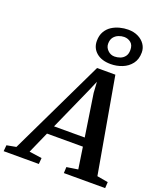

<svg xmlns="http://www.w3.org/2000/svg" viewBox="-255 -1183 1106 1302"><g transform="rotate(20 297.5 -532.0)"><path d="M-70.5 0 -66.5 -44 1 -56.5 332 -746.5H464L585 -58L664.5 -44L662 0H364L366 -44L447.5 -56.5L424 -212.5H165L96 -57L187 -44L183.5 0ZM193 -275H414.5L368 -580L363 -658.5L331.5 -585ZM408.5 -803Q343 -803 305.2 -835.2Q267.5 -867.5 267.5 -919Q267.5 -958.5 283.5 -986.2Q299.5 -1014 325.2 -1030.8Q351 -1047.5 381.8 -1055.5Q412.5 -1063.5 442.5 -1063.5Q483.5 -1063.5 514.5 -1048.2Q545.5 -1033 563.2 -1007Q581 -981 581 -949Q581 -899.5 556 -867Q531 -834.5 491.5 -818.8Q452 -803 408.5 -803ZM415.5 -860Q435.5 -860 455.8 -867.2Q476 -874.5 489.2 -891.8Q502.5 -909 502.5 -938Q502.5 -974 481.8 -990.8Q461 -1007.5 433.5 -1007.5Q413.5 -1007.5 393 -999.2Q372.5 -991 359.2 -973.5Q346 -956 346 -927.5Q346 -900.5 366.8 -880.2Q387.5 -860 415.5 -860Z"/></g></svg>

Font: Merriweather 20pt SemiBold
Style: Italic
Weight: 600
Italic angle: -7.8°
Version: Version 2.101